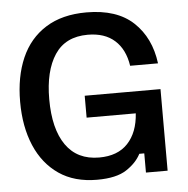

<svg xmlns="http://www.w3.org/2000/svg" viewBox="-50 -711 754 772"><g transform="rotate(-5 327.0 -325.0)"><path d="M311.7 11.7Q220 11.7 157.5 -31.2Q95 -74.2 62.5 -150.4Q30 -226.7 30 -327.5Q30 -428.3 62.9 -503.8Q95.8 -579.2 162.1 -620.8Q228.3 -662.5 326.7 -662.5Q449.2 -662.5 515.8 -600Q582.5 -537.5 595.8 -433.3H483.3Q473.3 -500 432.9 -536.2Q392.5 -572.5 324.2 -572.5Q234.2 -572.5 190.8 -507.1Q147.5 -441.7 147.5 -327.5Q147.5 -207.5 193.3 -142.1Q239.2 -76.7 327.5 -76.7Q402.5 -76.7 443.3 -120.4Q484.2 -164.2 489.2 -240.8H290.8V-329.2H596.7V0H509.2V-77.5H489.2Q470.8 -41.7 430 -15Q389.2 11.7 311.7 11.7Z"/></g></svg>

Font: Familjen Grotesk GF Medium
Style: Regular
Weight: 500
Designer: Anders Wikstroem, Jonas Baeckman, Matilda Gysing, Kristian Moeller
Foundry: Familjen STHLM AB
Version: Version 2.000; Beta; Release 4; Build 6